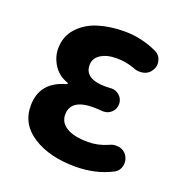

<svg xmlns="http://www.w3.org/2000/svg" viewBox="-110 -672 748 784"><g transform="rotate(20 263.5 -280.0)"><path d="M298.8 13.7Q188.5 13.7 116.2 -31.7Q43.9 -77.1 43.9 -158.2Q43.9 -261.7 152.3 -291Q155.3 -292 155.3 -294.4Q155.3 -296.9 152.3 -297.9Q112.3 -311.5 90.8 -345.2Q69.3 -378.9 69.3 -416Q69.3 -468.8 102.5 -505.4Q135.7 -542 187 -558.1Q238.3 -574.2 301.8 -574.2Q375 -574.2 444.3 -542Q464.8 -532.2 470.7 -509.8Q472.7 -502 472.7 -495.1Q472.7 -480.5 464.8 -467.8Q454.1 -448.2 431.6 -442.4Q421.9 -440.4 414.1 -440.4Q400.4 -440.4 388.7 -445.3Q350.6 -460 308.6 -460Q265.6 -460 239.3 -442.9Q212.9 -425.8 212.9 -396.5Q212.9 -335.9 304.7 -335.9Q314.5 -335.9 327.1 -336.9Q329.1 -336.9 331.1 -336.9Q350.6 -336.9 365.2 -323.2Q380.9 -308.6 380.9 -287.1Q380.9 -265.6 365.2 -251Q350.6 -237.3 331.1 -237.3Q329.1 -237.3 327.1 -237.3Q303.7 -239.3 287.1 -239.3Q188.5 -239.3 188.5 -171.9Q188.5 -137.7 220.7 -118.2Q252.9 -98.6 314.5 -98.6Q357.4 -98.6 399.4 -117.2Q412.1 -124 426.8 -124Q434.6 -124 441.4 -123Q463.9 -118.2 475.6 -99.6Q484.4 -85 484.4 -69.3Q484.4 -63.5 483.4 -57.6Q478.5 -34.2 459 -23.4Q388.7 13.7 298.8 13.7Z"/></g></svg>

Font: Gen Jyuu Gothic Bold
Style: Bold
Weight: 700
Designer: [Source Han Sans]
Ryoko NISHIZUKA  (kana & ideographs); Paul D. Hunt (Latin, Greek & Cyrillic); Wenlong ZHANG  (bopomofo
Version: Version 1.002.20150607